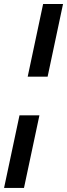

<svg xmlns="http://www.w3.org/2000/svg" viewBox="-33 -725 335 960"><path d="M105.5 -341.8 182.6 -705.1H282.2L205.1 -341.8ZM-12.7 214.8 64.5 -148.4H164.1L86.9 214.8Z"/></svg>

Font: Crimson Pro Black
Style: Italic
Weight: 900
Italic angle: -12°
Designer: Jacques Le Bailly
Foundry: Baron von Fonthausen
Version: Version 1.003